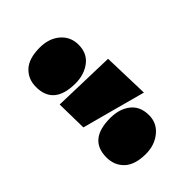

<svg xmlns="http://www.w3.org/2000/svg" viewBox="-28 -989 655 655"><g transform="rotate(45 300.0 -661.5)"><path d="M232.5 -553Q234 -610 235.8 -666.8Q237.5 -723.5 239 -780L407 -785Q391 -725 375.2 -667.5Q359.5 -610 345 -555ZM133 -538Q95 -538 71 -563.8Q47 -589.5 47 -642Q47 -686.5 71.2 -714.8Q95.5 -743 134 -743Q175.5 -743 197.8 -713.5Q220 -684 220 -642Q220 -538 133 -538ZM473 -538Q387 -538 387 -642Q387 -686.5 409.2 -714.8Q431.5 -743 474 -743Q512 -743 536 -713.5Q560 -684 560 -642Q560 -589.5 535.8 -563.8Q511.5 -538 473 -538Z"/></g></svg>

Font: Commissioner Black
Style: Regular
Weight: 900
Designer: Kostas Bartsokas
Foundry: Kostas Bartsokas
Version: Version 1.000; ttfautohint (v1.8.3)